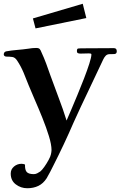

<svg xmlns="http://www.w3.org/2000/svg" viewBox="-20 -794 641 1021"><path d="M601 -521Q601 -507 587 -506.5Q573 -506 563 -506Q550 -506 542 -497.5Q534 -489 529 -478Q490 -394 450 -311Q410 -228 372 -144Q347 -86 319.5 -27.5Q292 31 263 88Q255 104 246.5 120.5Q238 137 228 154Q210 182 184 194.5Q158 207 125 207Q91 207 64 186.5Q37 166 37 129Q37 106 54.5 91.5Q72 77 94 77Q105 77 113 81Q112 109 122 120.5Q132 132 160 132Q169 132 178 127.5Q187 123 194 118Q203 111 215.5 93.5Q228 76 238.5 56.5Q249 37 251 26Q252 21 253 15Q254 9 254 4Q254 -25 240 -70.5Q226 -116 205.5 -167Q185 -218 165 -263.5Q145 -309 133 -339Q120 -373 105.5 -407.5Q91 -442 71 -472Q60 -489 45.5 -491Q31 -493 13 -493Q9 -493 4.5 -496Q0 -499 0 -504Q0 -518 13 -521Q41 -526 71.5 -528.5Q102 -531 130 -535Q141 -537 151.5 -538Q162 -539 172 -539Q186 -539 191 -533.5Q196 -528 200 -517Q214 -487 225.5 -456Q237 -425 248 -393Q269 -334 292 -274Q315 -214 334 -153Q342 -171 357.5 -207.5Q373 -244 391.5 -288.5Q410 -333 427 -377Q444 -421 455 -455.5Q466 -490 466 -504Q466 -509 460 -509.5Q454 -510 451 -510Q441 -510 430.5 -509.5Q420 -509 409 -509Q401 -509 395 -511Q389 -513 389 -523Q389 -535 395.5 -536Q402 -537 410 -537Q454 -537 498.5 -537.5Q543 -538 586 -538Q601 -538 601 -521ZM439 -698 169 -643 155 -696 420 -774Z"/></svg>

Font: Kaisei Tokumin
Style: Bold
Weight: 700
Designer: Font-Kai, 金井和夫
Foundry: KAZUO KANAI
Version: Version 5.003